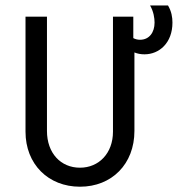

<svg xmlns="http://www.w3.org/2000/svg" viewBox="-20 -687 679 715"><path d="M277.8 8.3C396.5 8.3 480.6 -76.4 480.6 -199.3V-491.7C492.4 -486.8 504.9 -484.7 518.1 -484.7C572.9 -484.7 622.2 -527.1 622.2 -602.8C622.2 -622.9 618.8 -644.4 605.6 -666.7H538.9C552.1 -643.8 555.6 -619.4 555.6 -602.8C555.6 -566.7 536.1 -538.9 501.4 -538.9C492.4 -538.9 484 -541 476.4 -545.1V-625H400.7V-196.5C400.7 -116.7 348.6 -62.5 277.8 -62.5C206.2 -62.5 154.9 -116.7 154.9 -199.3V-625H75V-196.5C75 -75.7 159.7 8.3 277.8 8.3Z"/></svg>

Font: Afacad
Style: Regular
Weight: 400
Designer: Kristian Moeller
Foundry: Dicotype
Version: Version 1.000